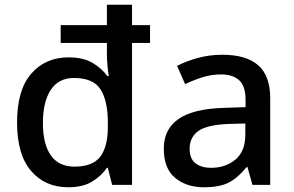

<svg xmlns="http://www.w3.org/2000/svg" viewBox="-20 -780 1240 810"><path d="M268 10Q170 10 111 -59Q52 -128 52 -263Q52 -401 112 -469.5Q172 -538 269 -538Q331 -538 370 -515Q409 -492 433 -459H439Q436 -474 433.5 -502Q431 -530 431 -548V-599H236V-674H431V-760H537V-674H613V-599H537V0H453L435 -72H431Q407 -37 368 -13.5Q329 10 268 10ZM294 -77Q371 -77 403 -119Q435 -161 435 -246V-262Q435 -354 404.5 -402.5Q374 -451 292 -451Q227 -451 194 -400.5Q161 -350 161 -261Q161 -172 194.5 -124.5Q228 -77 294 -77Z M918 -549Q1019 -549 1069.5 -504.5Q1120 -460 1120 -365V0H1045L1024 -75H1020Q985 -31 946.5 -10.5Q908 10 840 10Q767 10 719 -29.5Q671 -69 671 -153Q671 -235 733 -278Q795 -321 924 -325L1016 -328V-358Q1016 -417 989 -441.5Q962 -466 913 -466Q872 -466 834 -454Q796 -442 761 -425L727 -502Q765 -522 814.5 -535.5Q864 -549 918 -549ZM943 -257Q851 -253 815.5 -226.5Q780 -200 780 -152Q780 -110 805 -91Q830 -72 870 -72Q932 -72 973.5 -107Q1015 -142 1015 -212V-259Z"/></svg>

Font: Noto Sans Sinhala UI Medium
Style: Regular
Weight: 500
Designer: Jelle Bosma - Monotype Design Team
Foundry: Monotype Imaging Inc.
Version: Version 2.006; ttfautohint (v1.8.4.7-5d5b)